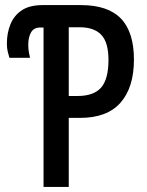

<svg xmlns="http://www.w3.org/2000/svg" viewBox="-20 -734 577 754"><path d="M151 0V-626H138Q113 -626 102 -607Q91 -588 91 -558Q91 -542 93.5 -528Q96 -514 98 -507H17Q14 -516 10.5 -530.5Q7 -545 7 -563Q7 -604 21 -638.5Q35 -673 65.5 -693.5Q96 -714 148 -714H298Q404 -714 455 -661Q506 -608 506 -500Q506 -391 453.5 -331Q401 -271 294 -271H250V0ZM284 -357Q348 -357 377 -390Q406 -423 406 -499Q406 -567 378 -597Q350 -627 292 -627H250V-357Z"/></svg>

Font: Noto Sans ExtraCondensed Medium
Style: Regular
Weight: 500
Width: 2
Designer: Monotype Design Team
Foundry: Monotype Imaging Inc.
Version: Version 2.013; ttfautohint (v1.8.4.7-5d5b)